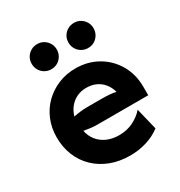

<svg xmlns="http://www.w3.org/2000/svg" viewBox="-150 -710 778 829"><g transform="rotate(-30 239.5 -295.0)"><path d="M261.8 13.9Q209 13.9 165.6 -2.8Q122.2 -19.4 90.6 -49.7Q59 -79.9 42 -121.5Q25 -163.2 25 -212.5Q25 -259.7 41.7 -299.7Q58.3 -339.6 88.2 -368.8Q118.1 -397.9 157.6 -414.2Q197.2 -430.6 243.1 -430.6Q304.9 -430.6 353.5 -402.4Q402.1 -374.3 430.2 -325.7Q458.3 -277.1 458.3 -215.3V-172.9H204.2Q186.8 -172.9 170.8 -175Q154.9 -177.1 138.9 -179.9Q144.4 -152.1 161.1 -130.9Q177.8 -109.7 204.2 -97.9Q230.6 -86.1 264.6 -86.1Q304.2 -86.1 335.8 -102.1Q367.4 -118.1 387.5 -141.7L413.9 -33.3Q382.6 -9.7 343.4 2.1Q304.2 13.9 261.8 13.9ZM136.1 -252.8Q152.8 -256.2 169.8 -258.3Q186.8 -260.4 204.2 -260.4H277.8Q297.2 -260.4 314.6 -259Q331.9 -257.6 347.2 -254.2Q340.3 -279.2 325.7 -297.2Q311.1 -315.3 289.9 -325Q268.8 -334.7 241.7 -334.7Q216 -334.7 194.8 -324.7Q173.6 -314.6 158.7 -296.5Q143.8 -278.5 136.1 -252.8ZM152.8 -479.2Q135.4 -479.2 121.2 -487.5Q106.9 -495.8 98.6 -510.1Q90.3 -524.3 90.3 -541.7Q90.3 -559.7 98.6 -573.6Q106.9 -587.5 121.2 -595.8Q135.4 -604.2 152.8 -604.2Q170.8 -604.2 184.7 -595.8Q198.6 -587.5 206.9 -573.6Q215.3 -559.7 215.3 -541.7Q215.3 -524.3 206.9 -510.1Q198.6 -495.8 184.7 -487.5Q170.8 -479.2 152.8 -479.2ZM336.1 -479.2Q318.8 -479.2 304.5 -487.5Q290.3 -495.8 281.9 -510.1Q273.6 -524.3 273.6 -541.7Q273.6 -559.7 281.9 -573.6Q290.3 -587.5 304.5 -595.8Q318.8 -604.2 336.1 -604.2Q354.2 -604.2 368.1 -595.8Q381.9 -587.5 390.3 -573.6Q398.6 -559.7 398.6 -541.7Q398.6 -524.3 390.3 -510.1Q381.9 -495.8 368.1 -487.5Q354.2 -479.2 336.1 -479.2Z"/></g></svg>

Font: Afacad Flux
Style: Bold
Weight: 700
Designer: Kristian Moeller
Foundry: Dicotype
Version: Version 1.100